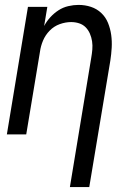

<svg xmlns="http://www.w3.org/2000/svg" viewBox="-20 -548 540 783"><path d="M265 215 352 -312Q355 -329 356.5 -346Q358 -363 355.5 -379.5Q353 -396 346.5 -411Q340 -426 329 -437Q318 -448 302.5 -453Q287 -458 270 -458Q247 -458 223.5 -449.5Q200 -441 182.5 -423Q165 -405 155.5 -382.5Q146 -360 143 -337L87 0H8L94 -520H173L160 -442Q170 -461 185 -477.5Q200 -494 218.5 -506Q237 -518 258.5 -523Q280 -528 300 -528Q327 -528 351 -520Q375 -512 393 -495Q411 -478 420.5 -454.5Q430 -431 433.5 -405.5Q437 -380 435.5 -353.5Q434 -327 430 -301L344 215Z"/></svg>

Font: Iosevka Custom
Style: Italic
Weight: 400
Italic angle: -9°
Monospace: yes
Designer: Belleve Invis
Foundry: Belleve Invis
Version: Version 30.3.3; ttfautohint (v1.8.3)